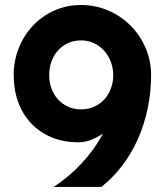

<svg xmlns="http://www.w3.org/2000/svg" viewBox="-20 -740 656 760"><path d="M578.1 -442.9Q578.1 -375.5 564.7 -311.3Q551.3 -247.1 525.9 -189.9Q500.5 -132.8 463.9 -84.5Q427.2 -36.1 380.9 0H191.9Q221.7 -19 249.5 -42.5Q277.3 -65.9 302.5 -92.8Q327.6 -119.6 349.1 -149.4Q370.6 -179.2 387.2 -210.9Q365.7 -196.8 341.3 -186.8Q316.9 -176.8 291 -176.8Q231.4 -176.8 184.1 -196.5Q136.7 -216.3 103.3 -251.7Q69.8 -287.1 52 -335.9Q34.2 -384.8 34.2 -442.9Q34.2 -499.5 54.4 -550Q74.7 -600.6 110.4 -638.4Q146 -676.3 194.8 -698.2Q243.7 -720.2 300.8 -720.2Q358.4 -720.2 408.9 -698.2Q459.5 -676.3 497.1 -638.4Q534.7 -600.6 556.4 -550Q578.1 -499.5 578.1 -442.9ZM428.2 -442.9Q428.2 -469.7 418.9 -494.6Q409.7 -519.5 392.8 -538.6Q376 -557.6 352.5 -568.8Q329.1 -580.1 300.8 -580.1Q272 -580.1 248.8 -569.1Q225.6 -558.1 209 -539.6Q192.4 -521 183.6 -496.1Q174.8 -471.2 174.8 -442.9Q174.8 -415 183.6 -390.4Q192.4 -365.7 209 -347.2Q225.6 -328.6 248.8 -317.9Q272 -307.1 300.8 -307.1Q329.6 -307.1 353.3 -317.9Q377 -328.6 393.6 -347.2Q410.2 -365.7 419.2 -390.4Q428.2 -415 428.2 -442.9Z"/></svg>

Font: Righteous
Style: Regular
Weight: 400
Version: Version 1.000